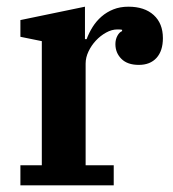

<svg xmlns="http://www.w3.org/2000/svg" viewBox="-20 -554 518 574"><path d="M41 -60H105V-431L41 -444V-494L234 -534V-437H239Q246 -456 257 -473.5Q268 -491 283.5 -504.5Q299 -518 319 -526Q339 -534 364 -534Q412 -534 439.5 -509Q467 -484 467 -440Q467 -402 448 -381Q429 -360 395 -360Q361 -360 343 -378Q325 -396 325 -422Q325 -436 331 -447Q337 -458 345 -461V-465Q341 -466 331 -466Q314 -466 297 -456.5Q280 -447 266.5 -432.5Q253 -418 244.5 -400Q236 -382 236 -364V-60H320V0H41Z"/></svg>

Font: IBM Plex Serif SmBld
Style: Regular
Weight: 600
Designer: Mike Abbink, Paul van der Laan, Pieter van Rosmalen
Foundry: Bold Monday
Version: Version 3.001